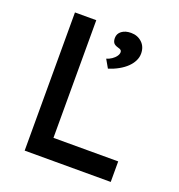

<svg xmlns="http://www.w3.org/2000/svg" viewBox="-127 -807 854 914"><g transform="rotate(20 299.5 -350.0)"><path d="M98 0V-700H206V-104H534V0ZM313 -544Q327 -548 339.5 -556.5Q352 -565 359.5 -575.5Q367 -586 367 -596Q367 -602 363.5 -606Q360 -610 348 -613Q330 -618 324 -627Q318 -636 318 -651Q318 -673 336 -686.5Q354 -700 383 -700Q416 -700 438.5 -679Q461 -658 461 -623Q461 -604 452 -586Q443 -568 427 -552.5Q411 -537 388 -524Q365 -511 337 -502Z"/></g></svg>

Font: Mach
Style: Regular
Weight: 400
Version: Version 1.002